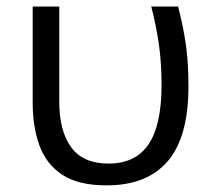

<svg xmlns="http://www.w3.org/2000/svg" viewBox="-20 -555 650 585"><path d="M304.7 9.8Q218.3 9.8 169.2 -22.9Q120.1 -55.7 99.9 -112.5Q79.6 -169.4 79.6 -241.7V-535.2H160.6V-244.6Q160.6 -156.2 196.8 -106.4Q232.9 -56.6 311 -56.6Q392.6 -56.6 432.4 -115Q472.2 -173.3 472.2 -295.4Q472.2 -364.3 464.1 -419.9Q456.1 -475.6 440.9 -535.2H522.5Q538.1 -476.1 546.1 -420.4Q554.2 -364.7 554.2 -292Q554.2 -137.7 491.2 -64Q428.2 9.8 304.7 9.8Z"/></svg>

Font: Open Sans
Style: Regular
Weight: 400
Designer: Monotype Design Team
Foundry: Monotype Imaging Inc.
Version: Version 3.000; ttfautohint (v1.8.4)